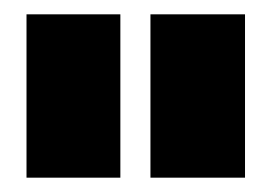

<svg xmlns="http://www.w3.org/2000/svg" viewBox="-20 -647 379 268"><path d="M17 -627H148V-399H17ZM190 -627H322V-399H190Z"/></svg>

Font: Blinker Black
Style: Regular
Weight: 900
Designer: Juergen Huber
Foundry: supertype
Version: Version 1.017;hotconv 1.0.117;makeotfexe 2.5.65602